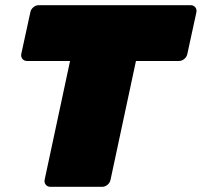

<svg xmlns="http://www.w3.org/2000/svg" viewBox="-20 -720 777 740"><path d="M174 0Q163 0 156.5 -8Q150 -16 152 -27L250 -485H84Q73 -485 66.5 -493Q60 -501 62 -512L97 -673Q99 -684 108.5 -692Q118 -700 129 -700H715Q726 -700 732.5 -692Q739 -684 737 -673L702 -512Q700 -501 690.5 -493Q681 -485 670 -485H504L406 -27Q404 -16 394.5 -8Q385 0 374 0Z"/></svg>

Font: Rubik Light Black
Style: Italic
Weight: 900
Italic angle: -12°
Version: Version 2.104